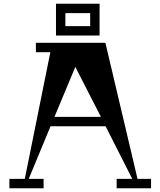

<svg xmlns="http://www.w3.org/2000/svg" viewBox="-20 -1002 854 1022"><path d="M278 -982H510V-813H278ZM460 -863V-932H328V-863ZM784 -50V0H601V-50H684L542 -330H249L133 -50H212V0H30V-50H112L248 -724H171V-774H541L712 -50ZM270 -380H517L381 -646Z"/></svg>

Font: Chokokutai
Style: Regular
Weight: 400
Designer: 108号,108go
Foundry: Font Zone 108
Version: Version 1.000; ttfautohint (v1.8.3)